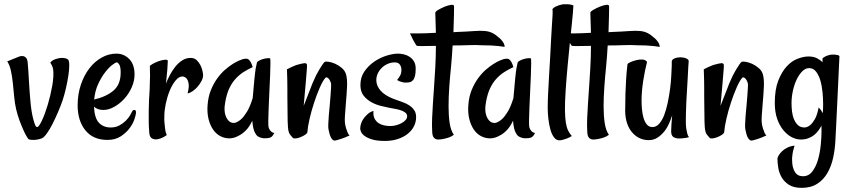

<svg xmlns="http://www.w3.org/2000/svg" viewBox="-20 -659 4067 919"><path d="M157.2 -50.8Q166 -50.8 180.7 -82Q195.3 -113.3 208.5 -157.2Q221.7 -201.2 230 -248Q238.3 -294.9 234.4 -327.1Q232.4 -337.9 229 -344.7Q225.6 -351.6 220.7 -359.4Q226.6 -367.2 235.4 -371.6Q244.1 -376 252 -377.9Q261.7 -380.9 271.5 -381.8Q294.9 -382.8 305.7 -374Q311.5 -368.2 311.5 -346.7Q311.5 -325.2 307.1 -296.4Q302.7 -267.6 295.4 -235.8Q288.1 -204.1 279.3 -177.7Q270.5 -152.3 257.8 -122.6Q245.1 -92.8 231.4 -65.9Q217.8 -39.1 204.1 -20Q190.4 -1 180.7 2.9Q160.2 10.7 140.1 10.7Q120.1 10.7 115.2 5.9Q113.3 3.9 106.4 -7.8Q99.6 -19.5 91.3 -38.1Q83 -56.6 73.7 -81.5Q64.5 -106.4 57.6 -134.8Q50.8 -163.1 47.9 -196.3Q44.9 -229.5 41.5 -261.2Q38.1 -293 32.2 -320.3Q26.4 -347.7 14.6 -365.2L60.5 -383.8Q66.4 -386.7 74.2 -389.2Q82 -391.6 89.8 -390.6Q97.7 -389.6 104 -383.3Q110.4 -377 112.3 -361.3Q114.3 -343.8 115.7 -319.3Q117.2 -294.9 118.7 -268.6Q120.1 -242.2 122.1 -216.3Q124 -190.4 126 -169.9Q127.9 -148.4 131.3 -127Q134.8 -105.5 139.2 -88.9Q143.6 -72.3 147.9 -61.5Q152.3 -50.8 157.2 -50.8Z M494.1 10.7Q425.8 10.7 388.7 -35.2Q351.6 -81.1 351.6 -155.3Q351.6 -207 366.7 -252.4Q381.8 -297.9 407.2 -331.1Q432.6 -364.3 466.3 -383.3Q500 -402.3 537.1 -402.3Q573.2 -402.3 598.6 -376.5Q624 -350.6 624 -302.7Q624 -271.5 610.4 -240.7Q596.7 -210 574.7 -186Q552.7 -162.1 526.4 -147.5Q500 -132.8 475.6 -132.8Q460 -132.8 449.2 -136.7Q438.5 -140.6 429.7 -148.4Q432.6 -92.8 454.1 -70.8Q475.6 -48.8 509.8 -48.8Q533.2 -48.8 551.3 -58.6Q569.3 -68.4 582 -81.1Q594.7 -93.8 602.5 -106.9Q610.4 -120.1 613.3 -127Q616.2 -132.8 623.5 -132.8Q630.9 -132.8 630.9 -121.1Q630.9 -110.4 623.5 -88.4Q616.2 -66.4 599.6 -44.4Q583 -22.5 557.1 -5.9Q531.2 10.7 494.1 10.7ZM539.1 -360.4Q533.2 -360.4 517.1 -348.1Q501 -335.9 482.9 -312.5Q464.8 -289.1 449.7 -256.3Q434.6 -223.6 430.7 -182.6Q489.3 -196.3 523.4 -225.6Q557.6 -254.9 557.6 -311.5Q557.6 -339.8 550.8 -350.1Q543.9 -360.4 539.1 -360.4Z M952.1 -299.8Q952.1 -286.1 944.8 -272Q937.5 -257.8 926.8 -245.1Q916 -232.4 902.8 -223.1Q889.6 -213.9 877.9 -211.9Q885.7 -242.2 882.8 -258.8Q879.9 -275.4 873 -283.2Q865.2 -292 853.5 -293Q835.9 -293 819.8 -272.9Q803.7 -252.9 792 -224.1Q780.3 -195.3 773.4 -162.6Q766.6 -129.9 766.6 -103.5Q765.6 -85 767.6 -67.4Q768.6 -52.7 771 -37.1Q773.4 -21.5 778.3 -12.7Q772.5 -7.8 759.3 -1Q746.1 5.9 731.9 7.8Q717.8 9.8 706.5 2.9Q695.3 -3.9 694.3 -26.4Q692.4 -47.9 691.9 -74.7Q691.4 -101.6 691.9 -128.4Q692.4 -155.3 693.4 -181.6Q694.3 -208 696.3 -230.5Q698.2 -273.4 698.2 -296.9Q698.2 -320.3 697.3 -341.8Q697.3 -345.7 710.4 -353Q723.6 -360.4 739.7 -366.2Q755.9 -372.1 769.5 -373Q783.2 -374 783.2 -367.2Q783.2 -356.4 780.8 -324.7Q778.3 -293 774.4 -258.8Q781.2 -277.3 792.5 -298.8Q803.7 -320.3 818.4 -338.9Q833 -357.4 851.6 -369.6Q870.1 -381.8 892.6 -381.8Q910.2 -381.8 921.4 -371.1Q932.6 -360.4 939.5 -346.7Q946.3 -333 949.2 -319.3Q952.1 -305.7 952.1 -299.8Z M1265.6 -49.8Q1267.6 -43 1271.5 -37.1Q1274.4 -32.2 1279.8 -27.8Q1285.2 -23.4 1293 -22.5Q1286.1 -8.8 1279.3 -3.9Q1275.4 -1 1272.5 0Q1263.7 2.9 1246.1 2.9Q1228.5 2.9 1211.9 -7.8Q1206.1 -12.7 1201.2 -22.5Q1196.3 -30.3 1192.9 -44.4Q1189.5 -58.6 1187.5 -81.1Q1173.8 -51.8 1156.7 -34.7Q1139.6 -17.6 1123 -9.8Q1104.5 1 1085 2.9Q1060.5 4.9 1038.6 -5.4Q1016.6 -15.6 1001.5 -36.6Q986.3 -57.6 978.5 -87.9Q970.7 -118.2 973.6 -156.2Q976.6 -196.3 989.3 -227.5Q1002 -258.8 1019.5 -283.2Q1037.1 -307.6 1056.6 -324.7Q1076.2 -341.8 1094.2 -353Q1112.3 -364.3 1125.5 -369.6Q1138.7 -375 1142.6 -376Q1153.3 -378.9 1161.1 -377.9Q1168.9 -377 1174.8 -369.1Q1176.8 -366.2 1179.7 -362.3Q1181.6 -358.4 1184.6 -352.1Q1187.5 -345.7 1189.5 -337.9Q1166 -327.1 1145.5 -314Q1125 -300.8 1107.9 -282.2Q1090.8 -263.7 1078.1 -237.3Q1065.4 -210.9 1058.6 -172.9Q1048.8 -125 1064 -95.7Q1079.1 -66.4 1105.5 -71.3Q1121.1 -76.2 1135.7 -89.8Q1148.4 -101.6 1162.6 -125Q1176.8 -148.4 1189.5 -189.5Q1194.3 -248 1197.8 -281.7Q1201.2 -315.4 1204.1 -333Q1208 -353.5 1210 -360.4Q1212.9 -365.2 1221.7 -369.6Q1230.5 -374 1241.2 -377Q1252 -379.9 1260.7 -380.4Q1269.5 -380.9 1272.5 -379.9Q1274.4 -378.9 1274.4 -356Q1274.4 -333 1272.9 -298.3Q1271.5 -263.7 1269.5 -223.1Q1267.6 -182.6 1266.1 -146.5Q1264.6 -110.4 1264.2 -83.5Q1263.7 -56.6 1265.6 -49.8Z M1451.2 -26.4Q1450.2 -20.5 1440.9 -14.2Q1431.6 -7.8 1419.4 -2.9Q1407.2 2 1396.5 3.4Q1385.7 4.9 1381.8 1Q1377.9 -2.9 1369.1 -13.7Q1360.4 -24.4 1358.4 -48.8Q1356.4 -74.2 1356.4 -112.8Q1356.4 -151.4 1355.5 -198.2V-237.3Q1355.5 -254.9 1355 -278.3Q1354.5 -301.8 1353.5 -327.1Q1362.3 -332 1371.6 -336.4Q1380.9 -340.8 1388.7 -343.8Q1397.5 -347.7 1405.3 -349.6Q1425.8 -355.5 1436.5 -356.4Q1447.3 -357.4 1449.2 -349.6Q1450.2 -343.8 1448.2 -321.3Q1446.3 -301.8 1443.4 -262.2Q1440.4 -222.7 1433.6 -152.3Q1446.3 -183.6 1454.6 -206.1Q1462.9 -228.5 1468.8 -242.2Q1474.6 -258.8 1479.5 -268.6Q1484.4 -281.2 1492.2 -296.9Q1500 -312.5 1508.3 -326.2Q1516.6 -339.8 1523.9 -350.6Q1531.2 -361.3 1535.2 -363.3Q1538.1 -365.2 1552.7 -363.3Q1567.4 -361.3 1584 -354Q1600.6 -346.7 1616.2 -333.5Q1631.8 -320.3 1636.7 -301.8Q1642.6 -280.3 1641.1 -245.1Q1639.6 -210 1636.2 -172.9Q1632.8 -135.7 1630.9 -102.5Q1628.9 -69.3 1634.8 -51.8Q1636.7 -42 1640.6 -34.2Q1642.6 -26.4 1646 -20Q1649.4 -13.7 1653.3 -10.7Q1629.9 0 1615.2 4.9Q1600.6 9.8 1592.8 11.7Q1583 14.6 1579.1 13.7Q1570.3 10.7 1564 -1Q1557.6 -12.7 1552.7 -38.1Q1550.8 -45.9 1551.3 -64Q1551.8 -82 1553.7 -105Q1555.7 -127.9 1558.1 -152.8Q1560.5 -177.7 1562 -199.7Q1563.5 -221.7 1564.5 -237.8Q1565.4 -253.9 1564.5 -259.8Q1559.6 -277.3 1550.8 -284.7Q1542 -292 1537.1 -286.1Q1524.4 -271.5 1510.3 -238.8Q1496.1 -206.1 1483.4 -167.5Q1470.7 -128.9 1461.9 -90.8Q1453.1 -52.7 1451.2 -26.4Z M1864.3 -185.5Q1885.7 -177.7 1905.3 -170.9Q1924.8 -164.1 1939.5 -154.3Q1954.1 -144.5 1962.9 -131.3Q1971.7 -118.2 1971.7 -98.6Q1971.7 -75.2 1961.4 -54.7Q1951.2 -34.2 1931.6 -18.6Q1912.1 -2.9 1884.3 6.3Q1856.4 15.6 1822.3 15.6Q1784.2 15.6 1760.7 8.3Q1737.3 1 1724.6 -8.8Q1711.9 -18.6 1708 -28.3Q1704.1 -38.1 1704.1 -43.9Q1704.1 -55.7 1709 -69.8Q1713.9 -84 1727.5 -100.6Q1733.4 -107.4 1740.2 -113.3Q1753.9 -125 1767.6 -127.9Q1765.6 -105.5 1772.9 -91.3Q1780.3 -77.1 1792.5 -69.3Q1804.7 -61.5 1819.8 -58.6Q1835 -55.7 1848.6 -55.7Q1862.3 -55.7 1876.5 -59.6Q1890.6 -63.5 1902.3 -69.8Q1914.1 -76.2 1921.4 -84.5Q1928.7 -92.8 1928.7 -102.5Q1928.7 -113.3 1919.9 -120.1Q1911.1 -127 1897.9 -131.3Q1884.8 -135.7 1869.6 -138.2Q1854.5 -140.6 1840.8 -143.6Q1827.1 -146.5 1804.2 -151.9Q1781.2 -157.2 1759.3 -168.9Q1737.3 -180.7 1721.2 -200.2Q1705.1 -219.7 1705.1 -252Q1705.1 -289.1 1724.1 -316.9Q1743.2 -344.7 1771 -363.8Q1798.8 -382.8 1830.1 -392.6Q1861.3 -402.3 1885.7 -402.3Q1898.4 -402.3 1913.1 -398.9Q1927.7 -395.5 1940.4 -387.2Q1953.1 -378.9 1961.4 -365.2Q1969.7 -351.6 1969.7 -330.1Q1969.7 -308.6 1966.3 -295.4Q1962.9 -282.2 1956.5 -274.9Q1950.2 -267.6 1941.4 -265.6Q1932.6 -263.7 1920.9 -263.7Q1913.1 -263.7 1906.2 -265.6Q1900.4 -267.6 1893.6 -269.5Q1886.7 -271.5 1880.9 -276.4Q1890.6 -288.1 1896 -298.8Q1901.4 -309.6 1901.4 -325.2Q1901.4 -338.9 1894 -349.6Q1886.7 -360.4 1870.1 -360.4Q1852.5 -360.4 1836.4 -353.5Q1820.3 -346.7 1808.1 -335Q1795.9 -323.2 1788.6 -308.1Q1781.2 -293 1781.2 -275.4Q1781.2 -249 1801.3 -225.6Q1821.3 -202.1 1864.3 -185.5Z M2395.5 -434.6Q2384.8 -436.5 2366.7 -438.5Q2348.6 -440.4 2330.1 -441.4Q2308.6 -442.4 2284.2 -442.4Q2259.8 -444.3 2223.1 -442.9Q2186.5 -441.4 2146.5 -441.4Q2145.5 -416 2143.1 -389.6Q2140.6 -363.3 2138.7 -337.9Q2133.8 -291 2130.4 -242.2Q2127 -193.4 2127 -149.4Q2127 -105.5 2132.3 -69.8Q2137.7 -34.2 2152.3 -13.7Q2140.6 -4.9 2127 -0.5Q2113.3 3.9 2102.5 5.9Q2089.8 8.8 2077.1 8.8Q2065.4 8.8 2057.6 1Q2049.8 -6.8 2048.8 -26.4Q2046.9 -59.6 2048.3 -93.3Q2049.8 -127 2052.2 -164.1Q2054.7 -201.2 2057.6 -243.7Q2060.5 -286.1 2063.5 -336.9Q2066.4 -389.6 2066.4 -439.5Q2029.3 -438.5 2003.9 -438.5Q1978.5 -438.5 1975.6 -439.5Q1972.7 -441.4 1968.8 -448.2Q1964.8 -454.1 1958.5 -465.8Q1952.1 -477.5 1942.4 -499Q1960.9 -499 1982.9 -499Q2004.9 -499 2023.4 -500Q2044.9 -501 2066.4 -502Q2065.4 -517.6 2065.4 -535.2Q2064.5 -548.8 2064.5 -565.9Q2064.5 -583 2063.5 -597.7Q2063.5 -603.5 2077.6 -611.8Q2091.8 -620.1 2108.4 -627Q2125 -633.8 2139.2 -635.7Q2153.3 -637.7 2153.3 -628.9Q2153.3 -620.1 2152.8 -586.4Q2152.3 -552.7 2150.4 -504.9Q2160.2 -504.9 2165 -505.9Q2216.8 -507.8 2248.5 -510.3Q2280.3 -512.7 2300.8 -510.7Q2321.3 -508.8 2336.9 -501Q2352.5 -493.2 2372.1 -475.6Q2378.9 -469.7 2383.8 -462.9Q2388.7 -457 2392.1 -449.7Q2395.5 -442.4 2395.5 -434.6Z M2513.7 -49.8Q2515.6 -43 2519.5 -37.1Q2522.5 -32.2 2527.8 -27.8Q2533.2 -23.4 2541 -22.5Q2534.2 -8.8 2527.3 -3.9Q2523.4 -1 2520.5 0Q2511.7 2.9 2494.1 2.9Q2476.6 2.9 2460 -7.8Q2454.1 -12.7 2449.2 -22.5Q2444.3 -30.3 2440.9 -44.4Q2437.5 -58.6 2435.5 -81.1Q2421.9 -51.8 2404.8 -34.7Q2387.7 -17.6 2371.1 -9.8Q2352.5 1 2333 2.9Q2308.6 4.9 2286.6 -5.4Q2264.6 -15.6 2249.5 -36.6Q2234.4 -57.6 2226.6 -87.9Q2218.8 -118.2 2221.7 -156.2Q2224.6 -196.3 2237.3 -227.5Q2250 -258.8 2267.6 -283.2Q2285.2 -307.6 2304.7 -324.7Q2324.2 -341.8 2342.3 -353Q2360.4 -364.3 2373.5 -369.6Q2386.7 -375 2390.6 -376Q2401.4 -378.9 2409.2 -377.9Q2417 -377 2422.9 -369.1Q2424.8 -366.2 2427.7 -362.3Q2429.7 -358.4 2432.6 -352.1Q2435.5 -345.7 2437.5 -337.9Q2414.1 -327.1 2393.6 -314Q2373 -300.8 2356 -282.2Q2338.9 -263.7 2326.2 -237.3Q2313.5 -210.9 2306.6 -172.9Q2296.9 -125 2312 -95.7Q2327.1 -66.4 2353.5 -71.3Q2369.1 -76.2 2383.8 -89.8Q2396.5 -101.6 2410.6 -125Q2424.8 -148.4 2437.5 -189.5Q2442.4 -248 2445.8 -281.7Q2449.2 -315.4 2452.1 -333Q2456.1 -353.5 2458 -360.4Q2460.9 -365.2 2469.7 -369.6Q2478.5 -374 2489.3 -377Q2500 -379.9 2508.8 -380.4Q2517.6 -380.9 2520.5 -379.9Q2522.5 -378.9 2522.5 -356Q2522.5 -333 2521 -298.3Q2519.5 -263.7 2517.6 -223.1Q2515.6 -182.6 2514.2 -146.5Q2512.7 -110.4 2512.2 -83.5Q2511.7 -56.6 2513.7 -49.8Z M2724.6 -632.8Q2722.7 -597.7 2717.8 -551.8Q2712.9 -505.9 2707.5 -453.1Q2702.1 -400.4 2696.8 -342.8Q2691.4 -285.2 2687.5 -226.6Q2683.6 -168 2684.1 -131.3Q2684.6 -94.7 2688.5 -71.3Q2692.4 -47.9 2699.2 -34.2Q2706.1 -20.5 2716.8 -7.8Q2704.1 0 2693.4 3.9Q2682.6 7.8 2674.8 9.8Q2665 12.7 2657.2 12.7Q2642.6 12.7 2631.8 -1.5Q2621.1 -15.6 2614.7 -38.1Q2608.4 -60.5 2605 -88.4Q2601.6 -116.2 2601.6 -143.6Q2601.6 -172.9 2603.5 -211.4Q2605.5 -250 2607.9 -293.5Q2610.4 -336.9 2613.3 -384.3Q2616.2 -431.6 2618.2 -478.5Q2620.1 -514.6 2622.1 -543.9Q2624 -569.3 2625 -590.3Q2626 -611.3 2624 -615.2Q2629.9 -623 2638.7 -627Q2647.5 -630.9 2655.3 -633.8Q2665 -636.7 2674.8 -638.7H2693.4Q2701.2 -638.7 2710 -637.2Q2718.8 -635.7 2724.6 -632.8Z M3137.7 -434.6Q3127 -436.5 3108.9 -438.5Q3090.8 -440.4 3072.3 -441.4Q3050.8 -442.4 3026.4 -442.4Q3002 -444.3 2965.3 -442.9Q2928.7 -441.4 2888.7 -441.4Q2887.7 -416 2885.3 -389.6Q2882.8 -363.3 2880.9 -337.9Q2876 -291 2872.6 -242.2Q2869.1 -193.4 2869.1 -149.4Q2869.1 -105.5 2874.5 -69.8Q2879.9 -34.2 2894.5 -13.7Q2882.8 -4.9 2869.1 -0.5Q2855.5 3.9 2844.7 5.9Q2832 8.8 2819.3 8.8Q2807.6 8.8 2799.8 1Q2792 -6.8 2791 -26.4Q2789.1 -59.6 2790.5 -93.3Q2792 -127 2794.4 -164.1Q2796.9 -201.2 2799.8 -243.7Q2802.7 -286.1 2805.7 -336.9Q2808.6 -389.6 2808.6 -439.5Q2771.5 -438.5 2746.1 -438.5Q2720.7 -438.5 2717.8 -439.5Q2714.8 -441.4 2710.9 -448.2Q2707 -454.1 2700.7 -465.8Q2694.3 -477.5 2684.6 -499Q2703.1 -499 2725.1 -499Q2747.1 -499 2765.6 -500Q2787.1 -501 2808.6 -502Q2807.6 -517.6 2807.6 -535.2Q2806.6 -548.8 2806.6 -565.9Q2806.6 -583 2805.7 -597.7Q2805.7 -603.5 2819.8 -611.8Q2834 -620.1 2850.6 -627Q2867.2 -633.8 2881.3 -635.7Q2895.5 -637.7 2895.5 -628.9Q2895.5 -620.1 2895 -586.4Q2894.5 -552.7 2892.6 -504.9Q2902.3 -504.9 2907.2 -505.9Q2959 -507.8 2990.7 -510.3Q3022.5 -512.7 3043 -510.7Q3063.5 -508.8 3079.1 -501Q3094.7 -493.2 3114.3 -475.6Q3121.1 -469.7 3126 -462.9Q3130.9 -457 3134.3 -449.7Q3137.7 -442.4 3137.7 -434.6Z M3195.3 -363.3Q3195.3 -374 3208.5 -379.4Q3221.7 -384.8 3236.8 -384.8Q3252 -384.8 3264.6 -379.4Q3277.3 -374 3276.4 -365.2Q3275.4 -358.4 3274.4 -338.4Q3273.4 -318.4 3272 -291Q3270.5 -263.7 3268.6 -232.4Q3266.6 -201.2 3265.1 -171.4Q3263.7 -141.6 3263.2 -116.2Q3262.7 -90.8 3262.7 -77.1Q3262.7 -59.6 3264.6 -44.9Q3266.6 -32.2 3269.5 -20Q3272.5 -7.8 3278.3 -2.9Q3270.5 0 3262.2 1Q3253.9 2 3247.1 2.9Q3239.3 3.9 3231.4 3.9Q3214.8 3.9 3203.6 -2.9Q3192.4 -9.8 3192.4 -31.2Q3192.4 -42 3193.8 -62.5Q3195.3 -83 3197.3 -106.4Q3190.4 -85.9 3180.7 -64.5Q3170.9 -43 3156.7 -26.4Q3142.6 -9.8 3125 1Q3107.4 11.7 3085 11.7Q3059.6 11.7 3038.6 1Q3017.6 -9.8 3002 -29.8Q2986.3 -49.8 2978.5 -79.1Q2970.7 -108.4 2972.7 -146.5Q2972.7 -175.8 2973.6 -209Q2974.6 -237.3 2976.6 -274.4Q2978.5 -311.5 2983.4 -351.6Q2984.4 -355.5 2997.1 -361.3Q3009.8 -367.2 3025.4 -371.1Q3041 -375 3055.7 -374Q3070.3 -373 3077.1 -362.3Q3072.3 -344.7 3067.4 -320.8Q3062.5 -296.9 3058.6 -271.5Q3054.7 -246.1 3052.7 -221.7Q3050.8 -197.3 3050.8 -176.8Q3050.8 -158.2 3052.7 -136.2Q3054.7 -114.3 3060.1 -95.2Q3065.4 -76.2 3075.7 -63.5Q3085.9 -50.8 3102.5 -50.8Q3121.1 -50.8 3135.3 -66.9Q3149.4 -83 3159.2 -108.4Q3168.9 -133.8 3175.8 -166.5Q3182.6 -199.2 3187 -231.4Q3191.4 -263.7 3192.9 -293.5Q3194.3 -323.2 3195.3 -343.8V-363.3Z M3446.3 -26.4Q3445.3 -20.5 3436 -14.2Q3426.8 -7.8 3414.6 -2.9Q3402.3 2 3391.6 3.4Q3380.9 4.9 3377 1Q3373 -2.9 3364.3 -13.7Q3355.5 -24.4 3353.5 -48.8Q3351.6 -74.2 3351.6 -112.8Q3351.6 -151.4 3350.6 -198.2V-237.3Q3350.6 -254.9 3350.1 -278.3Q3349.6 -301.8 3348.6 -327.1Q3357.4 -332 3366.7 -336.4Q3376 -340.8 3383.8 -343.8Q3392.6 -347.7 3400.4 -349.6Q3420.9 -355.5 3431.6 -356.4Q3442.4 -357.4 3444.3 -349.6Q3445.3 -343.8 3443.4 -321.3Q3441.4 -301.8 3438.5 -262.2Q3435.5 -222.7 3428.7 -152.3Q3441.4 -183.6 3449.7 -206.1Q3458 -228.5 3463.9 -242.2Q3469.7 -258.8 3474.6 -268.6Q3479.5 -281.2 3487.3 -296.9Q3495.1 -312.5 3503.4 -326.2Q3511.7 -339.8 3519 -350.6Q3526.4 -361.3 3530.3 -363.3Q3533.2 -365.2 3547.9 -363.3Q3562.5 -361.3 3579.1 -354Q3595.7 -346.7 3611.3 -333.5Q3627 -320.3 3631.8 -301.8Q3637.7 -280.3 3636.2 -245.1Q3634.8 -210 3631.3 -172.9Q3627.9 -135.7 3626 -102.5Q3624 -69.3 3629.9 -51.8Q3631.8 -42 3635.7 -34.2Q3637.7 -26.4 3641.1 -20Q3644.5 -13.7 3648.4 -10.7Q3625 0 3610.4 4.9Q3595.7 9.8 3587.9 11.7Q3578.1 14.6 3574.2 13.7Q3565.4 10.7 3559.1 -1Q3552.7 -12.7 3547.9 -38.1Q3545.9 -45.9 3546.4 -64Q3546.9 -82 3548.8 -105Q3550.8 -127.9 3553.2 -152.8Q3555.7 -177.7 3557.1 -199.7Q3558.6 -221.7 3559.6 -237.8Q3560.5 -253.9 3559.6 -259.8Q3554.7 -277.3 3545.9 -284.7Q3537.1 -292 3532.2 -286.1Q3519.5 -271.5 3505.4 -238.8Q3491.2 -206.1 3478.5 -167.5Q3465.8 -128.9 3457 -90.8Q3448.2 -52.7 3446.3 -26.4Z M3812.5 8.8Q3792 8.8 3770.5 -2Q3749 -12.7 3730.5 -34.7Q3711.9 -56.6 3700.2 -89.4Q3688.5 -122.1 3688.5 -166Q3688.5 -230.5 3705.1 -272.9Q3721.7 -315.4 3745.6 -341.3Q3769.5 -367.2 3797.9 -377.9Q3826.2 -388.7 3849.6 -388.7Q3874 -388.7 3890.1 -380.4Q3906.2 -372.1 3917 -361.3V-379.9Q3922.9 -384.8 3930.2 -388.7Q3937.5 -392.6 3945.3 -394.5Q3953.1 -397.5 3961.9 -397.5H3976.6Q3982.4 -396.5 3988.8 -395.5Q3995.1 -394.5 3998 -390.6Q3992.2 -262.7 3988.3 -183.6Q3984.4 -104.5 3982.4 -60.5Q3979.5 -8.8 3978.5 14.6Q3976.6 55.7 3967.8 96.2Q3959 136.7 3940.4 168.9Q3921.9 201.2 3891.6 220.7Q3861.3 240.2 3817.4 240.2Q3779.3 240.2 3756.3 225.6Q3733.4 210.9 3721.2 189.5Q3709 168 3705.1 144Q3701.2 120.1 3701.2 100.6Q3701.2 95.7 3706.5 85.9Q3711.9 76.2 3722.2 65.9Q3732.4 55.7 3748 47.9Q3763.7 40 3783.2 38.1Q3774.4 64.5 3772.5 85.9Q3770.5 97.7 3771.5 109.4Q3771.5 141.6 3784.2 163.1Q3796.9 184.6 3823.2 184.6Q3851.6 184.6 3869.1 160.6Q3886.7 136.7 3896 103Q3905.3 69.3 3908.7 32.7Q3912.1 -3.9 3912.1 -29.3V-57.6Q3906.2 -46.9 3897.9 -35.2Q3889.6 -23.4 3877.9 -13.7Q3866.2 -3.9 3850.1 2.4Q3834 8.8 3812.5 8.8ZM3852.5 -333Q3835.9 -333 3820.8 -318.4Q3805.7 -303.7 3793.9 -279.8Q3782.2 -255.9 3775.4 -225.6Q3768.6 -195.3 3768.6 -165Q3768.6 -145.5 3771 -125Q3773.4 -104.5 3780.8 -87.4Q3788.1 -70.3 3799.8 -59.6Q3811.5 -48.8 3831.1 -48.8Q3845.7 -49.8 3858.4 -60.5Q3869.1 -69.3 3880.4 -88.9Q3891.6 -108.4 3898.4 -144.5Q3906.2 -136.7 3910.6 -129.9Q3915 -123 3918 -117.2Q3918.9 -125 3919.4 -135.7Q3919.9 -146.5 3919.9 -160.2Q3919.9 -186.5 3917 -217.3Q3914.1 -248 3906.7 -273.4Q3899.4 -298.8 3886.2 -315.9Q3873 -333 3852.5 -333Z"/></svg>

Font: Rancho
Style: Regular
Weight: 400
Designer: Font Diner, Inc
Foundry: Font Diner, Inc
Version: Version 1.000